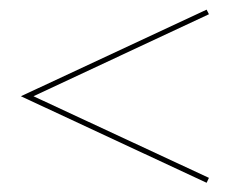

<svg xmlns="http://www.w3.org/2000/svg" viewBox="-20 -418 530 406"><path d="M416.9 -31.5 24.2 -214.5 416.9 -397.6 421.8 -387.9 50.8 -214.5 421.8 -41.9Z"/></svg>

Font: Playfair 144pt SemiCondensed Light
Style: Regular
Weight: 300
Width: 4
Designer: Claus Eggers Sørensen
Foundry: Claus Eggers Sørensen
Version: Version 2.203